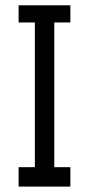

<svg xmlns="http://www.w3.org/2000/svg" viewBox="-20 -690 329 710"><path d="M108.9 -606.9H48.8V-670.4H240.2V-606.9H180.7V-71.8H240.2V0H48.8V-71.8H108.9Z"/></svg>

Font: Eligible
Style: Regular
Weight: 500
Version: Version 1.1